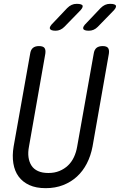

<svg xmlns="http://www.w3.org/2000/svg" viewBox="-20 -970 640 1000"><path d="M137 -690Q140 -711 151.5 -720.5Q163 -730 183 -730Q204 -730 211.5 -720.5Q219 -711 216 -690L131 -207Q125 -176 128.5 -151Q132 -126 144 -107.5Q156 -89 178 -79Q200 -69 232 -69Q264 -69 289.5 -79.5Q315 -90 334 -108Q353 -126 365 -151.5Q377 -177 382 -207L468 -690Q471 -711 482.5 -720.5Q494 -730 515 -730Q535 -730 542.5 -720.5Q550 -711 547 -690L462 -207Q453 -159 432.5 -119Q412 -79 381 -50.5Q350 -22 309 -6Q268 10 218 10Q168 10 133 -6Q98 -22 77 -50.5Q56 -79 49.5 -119.5Q43 -160 51 -207ZM443 -810Q417 -810 413.5 -820.5Q410 -831 431 -851L504 -928Q515 -939 527 -944.5Q539 -950 553 -950Q581 -950 584 -939.5Q587 -929 565 -908L489 -830Q479 -820 467.5 -815Q456 -810 443 -810ZM270 -810Q244 -810 240 -820.5Q236 -831 257 -851L330 -928Q341 -939 353 -944.5Q365 -950 379 -950Q408 -950 410.5 -939.5Q413 -929 391 -908L315 -830Q305 -820 293.5 -815Q282 -810 270 -810Z"/></svg>

Font: Maple Mono Light
Style: Italic
Weight: 300
Italic angle: -10°
Monospace: yes
Designer: subframe7536
Version: Version 7.000